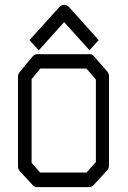

<svg xmlns="http://www.w3.org/2000/svg" viewBox="-20 -820 526 790"><path d="M110 -494V-150L145 -110H335.5L374.5 -153V-493L335.5 -538H146ZM63 -526 114.5 -588Q122 -597 134 -597H347.5Q361.5 -597 367 -588L421 -526Q428.5 -518 428.5 -505V-140Q428.5 -126 420.5 -119L365.5 -59Q357 -50 346.5 -50H134Q121.5 -50 115 -58L62 -115Q54 -123.5 54 -137V-506Q54 -515.5 63 -526ZM120.5 -634 101.5 -655 225 -792Q232.5 -800 243 -800Q256 -800 263 -792L386 -655L367 -634L348.5 -613L244 -729L139.5 -613Z"/></svg>

Font: 3270 Nerd Font Mono SemCond
Style: Regular
Weight: 400
Monospace: yes
Version: Version 3.0.1;Nerd Fonts 3.1.1